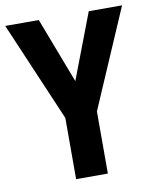

<svg xmlns="http://www.w3.org/2000/svg" viewBox="-81 -777 681 840"><g transform="rotate(-10 259.5 -357.0)"><path d="M260 -423 149 -714H0L189 -272V0H330V-276L519 -714H371Z"/></g></svg>

Font: Noto Sans Armenian Condensed
Style: Regular
Weight: 400
Width: 3
Designer: Monotype Design Team
Foundry: Monotype Imaging Inc.
Version: Version 2.008